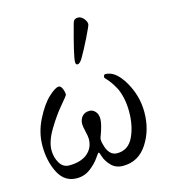

<svg xmlns="http://www.w3.org/2000/svg" viewBox="-107 -782 776 881"><g transform="rotate(-15 281.0 -341.5)"><path d="M312 -512Q299 -490 288 -490Q279 -490 279 -503Q279 -531 320 -679Q325 -697 345 -697Q359 -697 371 -683Q383 -669 383 -656Q383 -649 356.5 -595.5Q330 -542 312 -512ZM304 -108Q318 -49 358 -49Q411 -49 435.5 -100Q460 -151 460 -220Q460 -256 453 -286.5Q446 -317 435.5 -336.5Q425 -356 414.5 -370Q404 -384 397 -391Q390 -398 390 -399Q390 -414 399 -414Q447 -414 487 -345.5Q527 -277 527 -200Q527 -115 485 -50.5Q443 14 370 14Q335 14 314 -8Q293 -30 286 -52Q279 -74 277 -74Q273 -74 258.5 -52Q244 -30 215.5 -8Q187 14 150 14Q92 14 63.5 -41.5Q35 -97 35 -170Q35 -234 65.5 -294Q96 -354 128.5 -384Q161 -414 177 -414Q187 -414 193.5 -399Q200 -384 200 -370Q200 -366 167.5 -328Q135 -290 102.5 -236Q70 -182 70 -140Q70 -106 86 -79Q102 -52 131 -52Q187 -52 218 -78Q249 -104 249 -147Q249 -158 243 -183.5Q237 -209 237 -219Q237 -241 249.5 -255.5Q262 -270 285 -270Q300 -270 312 -257Q324 -244 324 -221Q324 -195 302 -137Q299 -127 304 -108Z"/></g></svg>

Font: EB Garamond 08
Style: Regular
Weight: 400
Version: Version 0.016 ; ttfautohint (v1.5)